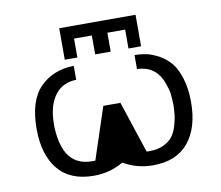

<svg xmlns="http://www.w3.org/2000/svg" viewBox="-74 -729 968 840"><g transform="rotate(-10 409.5 -309.0)"><path d="M66 -223Q66 -348 123.5 -406.5Q181 -465 274 -467V-405Q215 -403 182.5 -363Q150 -323 145 -254L144 -221Q148 -114 194 -72Q227 -42 280 -42H295L371 -272H447L523 -42H538Q574 -42 600 -55Q626 -68 639.5 -86Q653 -104 661 -131.5Q669 -159 671 -177.5Q673 -196 674 -221Q673 -255 670.5 -274Q668 -293 656.5 -324Q645 -355 624 -375Q595 -403 544 -405V-467Q572 -467 597.5 -461.5Q623 -456 652.5 -439.5Q682 -423 703 -397.5Q724 -372 738 -326.5Q752 -281 752 -222Q752 -108 698.5 -43Q645 22 541 22Q469 22 410 -13H409Q350 22 278 22Q173 22 119.5 -43Q66 -108 66 -223ZM240 -500V-640H579V-500H523V-584H444V-500H375V-584H296V-500Z"/></g></svg>

Font: CMU Sans Serif
Style: Medium
Weight: 500
Version: Version 0.7.0